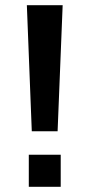

<svg xmlns="http://www.w3.org/2000/svg" viewBox="-20 -720 340 740"><path d="M102.5 -214 83.5 -700H221.5L202 -214ZM91 -123.5H214V0H91Z"/></svg>

Font: Trispace Condensed Medium
Style: Regular
Weight: 500
Width: 3
Designer: Tyler Finck
Foundry: Etcetera Type Company
Version: Version 1.210; ttfautohint (v1.8.3)